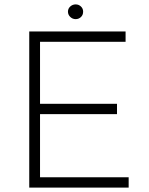

<svg xmlns="http://www.w3.org/2000/svg" viewBox="-20 -853 679 873"><path d="M551 -710V-663H162V-381H512V-334H162V-47H565V0H113V-710ZM324 -833Q338 -833 348 -823.5Q358 -814 358 -800Q358 -785 348 -775.5Q338 -766 324 -766Q310 -766 299.5 -776Q289 -786 289 -800Q289 -814 299.5 -823.5Q310 -833 324 -833Z"/></svg>

Font: Josefin Sans Light
Style: Regular
Weight: 300
Designer: Santiago Orozco
Foundry: Typemade
Version: Version 2.000